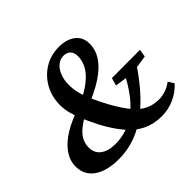

<svg xmlns="http://www.w3.org/2000/svg" viewBox="-155 -842 1041 1041"><g transform="rotate(-45 365.5 -321.5)"><path d="M211.9 8.8Q121.1 8.8 68.8 -27.3Q16.6 -63.5 16.6 -129.9Q16.6 -173.8 44.4 -214.4Q72.3 -254.9 127 -288.6Q181.6 -322.3 261.7 -346.7Q358.4 -389.6 403.8 -438Q449.2 -486.3 449.2 -543.9Q449.2 -570.3 435.1 -585.4Q420.9 -600.6 395.5 -600.6Q368.2 -600.6 347.7 -583Q327.1 -565.4 315.4 -535.6Q303.7 -505.9 303.7 -467.8Q303.7 -438.5 311 -406.7Q318.4 -375 335.4 -335.4Q352.5 -295.9 381.8 -241.2Q418 -175.8 450.7 -137.2Q483.4 -98.6 517.6 -82.5Q551.8 -66.4 593.8 -66.4Q619.1 -66.4 644.5 -74.7Q669.9 -83 695.3 -101.6L715.8 -68.4Q682.6 -32.2 637.2 -11.7Q591.8 8.8 540 8.8Q482.4 8.8 435.5 -12.7Q388.7 -34.2 347.7 -80.6Q306.6 -127 267.6 -200.2Q241.2 -252 224.6 -291.5Q208 -331.1 200.2 -362.8Q192.4 -394.5 192.4 -422.9Q192.4 -489.3 221.7 -541Q251 -592.8 300.3 -622.6Q349.6 -652.3 411.1 -652.3Q470.7 -652.3 506.3 -624.5Q542 -596.7 542 -545.9Q542 -500 515.6 -459Q489.3 -418 433.6 -380.4Q377.9 -342.8 290 -308.6Q214.8 -275.4 177.2 -237.8Q139.6 -200.2 139.6 -151.4Q139.6 -109.4 170.9 -85.9Q202.1 -62.5 255.9 -62.5Q345.7 -62.5 417.5 -114.7Q489.3 -167 548.8 -275.4L482.4 -285.2L495.1 -329.1L710.9 -330.1L704.1 -286.1L633.8 -275.4Q535.2 -130.9 432.1 -61Q329.1 8.8 211.9 8.8Z"/></g></svg>

Font: Crimson Pro ExtraLight SemiBold
Style: Italic
Weight: 600
Italic angle: -12°
Version: Version 1.002